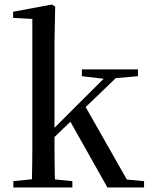

<svg xmlns="http://www.w3.org/2000/svg" viewBox="-20 -829 660 849"><path d="M39 0V-28L148 -39H190L300 -28V0ZM120 0Q121 -20 121.5 -48.5Q122 -77 122.5 -109.5Q123 -142 123 -173.5Q123 -205 123 -230V-745L38 -750V-777L209 -809L224 -800L221 -644V-234Q221 -207 221 -174.5Q221 -142 221.5 -109.5Q222 -77 222.5 -48.5Q223 -20 224 0ZM172 -176V-219H176L327 -370L480 -522H532ZM455 0 286 -300 354 -364 541 -35 617 -28V0ZM342 -492V-522H590V-492L474 -482L454 -479Z"/></svg>

Font: Noto Serif KR ExtraLight Medium
Style: Regular
Weight: 500
Version: Version 2.002-H1;hotconv 1.1.0;makeotfexe 2.6.0